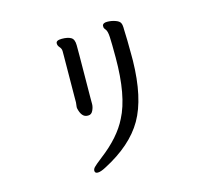

<svg xmlns="http://www.w3.org/2000/svg" viewBox="-114 -876 1228 1103"><g transform="rotate(-15 500.0 -324.5)"><path d="M583 -712V-722Q587 -736 611.5 -736Q636 -736 659 -728Q682 -720 688 -708Q694 -696 694 -679V-671Q697 -612 697 -513V-482Q693 -261 622 -138Q551 -15 384 71Q354 87 336.5 87Q319 87 319 72Q319 62 328 52Q337 42 378 10Q495 -79 543 -177Q606 -297 606 -525Q606 -612 604 -647.5Q602 -683 592.5 -694Q583 -705 583 -712ZM316 -302V-309L319 -335V-362L321 -612V-639Q321 -654 310.5 -665.5Q300 -677 300 -689V-691Q300 -709 334.5 -709Q369 -709 388.5 -698Q408 -687 408 -651V-590L406 -342V-302Q406 -284 396.5 -264Q387 -244 369 -244H364Q328 -244 316 -302Z"/></g></svg>

Font: LXGW ZhenKai
Style: Regular
Weight: 400
Designer: LXGW / Fontworks Inc.
Foundry: LXGW / Fontworks Inc.
Version: Version 0.800;June 8, 2025